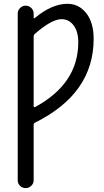

<svg xmlns="http://www.w3.org/2000/svg" viewBox="-20 -760 540 1000"><path d="M155.3 -569.3V-207Q155.3 -204.1 157.7 -202.6Q160.2 -201.2 162.1 -202.1Q387.7 -324.2 387.7 -540Q387.7 -595.7 363.3 -627.9Q338.9 -660.2 300.8 -660.2Q249 -660.2 161.1 -583Q155.3 -578.1 155.3 -569.3ZM72.3 178.7V-689.5Q72.3 -706.1 84.5 -718.3Q96.7 -730.5 113.8 -730.5Q130.9 -730.5 143.1 -718.3Q155.3 -706.1 155.3 -689.5V-668.9Q155.3 -662.1 161.1 -666Q250 -740.2 331.1 -740.2Q390.6 -740.2 429.2 -691.4Q467.8 -642.6 467.8 -557.6Q467.8 -272.5 162.1 -121.1Q155.3 -118.2 155.3 -109.4V178.7Q155.3 195.3 143.1 207.5Q130.9 219.7 113.8 219.7Q96.7 219.7 84.5 208Q72.3 196.3 72.3 178.7Z"/></svg>

Font: Rounded Mgen+ 1m regular
Style: Regular
Weight: 400
Designer: [Source Han Sans]
Ryoko NISHIZUKA  (kana & ideographs); Paul D. Hunt (Latin, Greek & Cyrillic); Wenlong ZHANG  (bopomofo
Version: Version 1.059.20150602